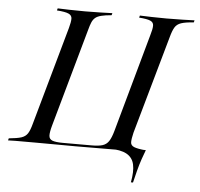

<svg xmlns="http://www.w3.org/2000/svg" viewBox="-70 -623 839 807"><g transform="rotate(5 349.5 -220.0)"><path d="M-18.5 0 -16.1 -8.9Q18.5 -12.1 36.3 -17.7Q54 -23.4 62.9 -37.1Q71.8 -50.8 79 -78.2L195.2 -492.7Q202.4 -518.5 202.4 -532.7Q202.4 -546.8 188.3 -553.2Q174.2 -559.7 138.7 -562.1L141.1 -571Q158.9 -570.2 189.9 -569.4Q221 -568.5 256.5 -568.5Q289.5 -568.5 320.2 -569.4Q350.8 -570.2 371.8 -571L369.4 -562.1Q341.9 -559.7 325.8 -555.6Q309.7 -551.6 300.8 -544Q291.9 -536.3 286.7 -523.8Q281.5 -511.3 276.6 -492.7L160.5 -78.2Q152.4 -49.2 153.2 -34.7Q154 -20.2 168.1 -14.9Q182.3 -9.7 212.1 -9.7H333.1Q362.9 -9.7 379.4 -14.9Q396 -20.2 405.6 -34.7Q415.3 -49.2 423.4 -78.2L538.7 -492.7Q546.8 -519.4 546.8 -533.5Q546.8 -547.6 533.1 -553.6Q519.4 -559.7 485.5 -562.1L487.9 -571Q507.3 -570.2 537.9 -569.4Q568.5 -568.5 600 -568.5Q636.3 -568.5 667.3 -569.4Q698.4 -570.2 718.5 -571L716.1 -562.1Q680.6 -559.7 662.9 -553.6Q645.2 -547.6 636.7 -533.5Q628.2 -519.4 621 -492.7L504 -78.2Q497.6 -51.6 497.6 -37.9Q497.6 -24.2 512.1 -18.1Q526.6 -12.1 561.3 -8.9L558.9 0Q540.3 -1.6 509.7 -1.2Q479 -0.8 442.7 -0.8Q396 -0.8 348.8 -0.4Q301.6 0 267.7 0Q235.5 0 190.7 -0.4Q146 -0.8 98.4 -0.8Q75 -0.8 53.6 -0.8Q32.3 -0.8 14.1 -0.8Q-4 -0.8 -18.5 0ZM511.3 130.6Q520.2 83.9 513.7 54.8Q507.3 25.8 481.9 11.7Q456.5 -2.4 408.1 -2.4L494.4 -11.3L562.1 -9.7Q555.6 6.5 547.6 30.2Q539.5 54 532.7 80.2Q525.8 106.5 520.2 130.6Z"/></g></svg>

Font: Playfair 144pt
Style: Italic
Weight: 400
Italic angle: -15.6°
Designer: Claus Eggers Sørensen
Foundry: Claus Eggers Sørensen
Version: Version 2.001;gftools[0.9.30]